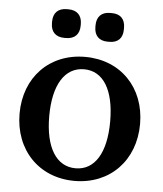

<svg xmlns="http://www.w3.org/2000/svg" viewBox="-52 -758 697 819"><g transform="rotate(5 296.5 -348.5)"><path d="M297 -39C215 -39 166 -116 166 -251C166 -386 215 -463 297 -463C379 -463 427 -386 427 -251C427 -116 379 -39 297 -39ZM39 -251C39 -95 145 15 297 15C449 15 555 -95 555 -251C555 -407 449 -516 297 -516C145 -516 39 -407 39 -251ZM143 -647C143 -610 164 -589 201 -589H208C245 -589 266 -610 266 -647V-654C266 -691 245 -712 208 -712H201C164 -712 143 -691 143 -654ZM329 -647C329 -610 350 -589 386 -589H394C431 -589 451 -610 451 -647V-654C451 -691 431 -712 394 -712H386C350 -712 329 -691 329 -654Z"/></g></svg>

Font: LT Superior Serif Semibold
Style: Regular
Weight: 600
Designer: Daniel Lyons
Foundry: LyonsType
Version: Version 2.120;FEAKit 1.0